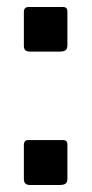

<svg xmlns="http://www.w3.org/2000/svg" viewBox="-20 -530 262 547"><path d="M172 -401Q172 -391 167 -387Q162 -383 150 -383H65Q48 -383 48 -399V-496Q48 -503 51.5 -506.5Q55 -510 60 -510H160Q172 -510 172 -497ZM172 -21Q172 -11 167 -7Q162 -3 150 -3H65Q48 -3 48 -20V-116Q48 -131 60 -131H160Q172 -131 172 -118Z"/></svg>

Font: Libre Franklin Medium
Style: Regular
Weight: 500
Designer: Pablo Impallari, Rodrigo Fuenzalida
Foundry: Impallari Type
Version: Version 1.002; ttfautohint (v1.5)